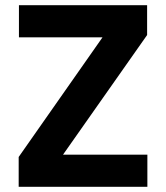

<svg xmlns="http://www.w3.org/2000/svg" viewBox="-20 -720 641 740"><path d="M52 0V-115L375 -576H53V-700H547V-585L223 -124H548V0Z"/></svg>

Font: DM Sans 11pt Black
Style: Regular
Weight: 900
Version: Version 4.004;gftools[0.9.30]